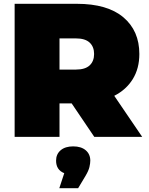

<svg xmlns="http://www.w3.org/2000/svg" viewBox="-20 -720 785 1010"><path d="M57 0V-700H384Q545 -700 629 -629Q713 -558 713 -436Q713 -360 678.5 -304Q644 -248 581 -216L728 0H476L357 -176H293V0ZM293 -354H379Q428 -354 451.5 -376Q475 -398 475 -436Q475 -474 451.5 -496Q428 -518 379 -518H293ZM292 270 318 191Q275 174 275 125Q275 91 299 70.5Q323 50 365 50Q407 50 431 70.5Q455 91 455 125Q455 139 450.5 158.5Q446 178 430 205L391 270Z"/></svg>

Font: Montserrat Black
Style: Regular
Weight: 900
Designer: Julieta Ulanovsky
Foundry: Julieta Ulanovsky
Version: Version 9.000; ttfautohint (v1.8.4.7-5d5b)